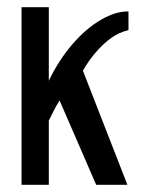

<svg xmlns="http://www.w3.org/2000/svg" viewBox="-20 -515 404 535"><path d="M40 0V-495H116V-290Q144 -348 182 -392Q220 -436 261.5 -460Q303 -484 338 -483V-431Q312 -425 291 -410Q270 -395 253 -376Q241 -363 230.5 -348.5Q220 -334 211 -318L335 0H248L146 -235Q137 -221 128.5 -204Q120 -187 116 -179V0Z"/></svg>

Font: Alumni Sans Medium
Style: Regular
Weight: 500
Designer: Robert E. Leuschke
Foundry: Robert E. Leuschke
Version: Version 1.018